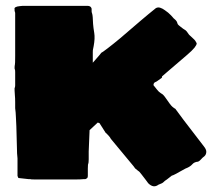

<svg xmlns="http://www.w3.org/2000/svg" viewBox="-20 -610 727 658"><path d="M679 -108Q687 -98 687 -90Q687 -81 681 -75Q673 -69 669 -64Q665 -59 659 -56Q646 -55 639.5 -47.5Q633 -40 622 -35Q618 -34 605 -26.5Q592 -19 580.5 -13Q569 -7 570 -9L552 5Q544 10 540.5 14Q537 18 523 23Q506 36 488 18Q487 16 479.5 6.5Q472 -3 464.5 -13Q457 -23 454 -24L443 -33Q438 -40 438 -40L360 -134Q357 -140 353 -144Q350 -148 347 -150.5Q344 -153 342 -155L321 -188Q315 -190 315 -190L287 -164L284 -91V-64Q284 -54 283.5 -54Q283 -54 283 -51Q282 -48 281.5 -45.5Q281 -43 281 -32V-8Q281 1 276 2Q273 5 265 4Q255 5 242 5Q229 5 206 5H98Q85 5 84 4H79L43 0L40 -7V-67Q39 -74 38.5 -84.5Q38 -95 38 -104L36 -178Q35 -193 34.5 -209Q34 -225 32 -239V-260Q32 -274 31 -283.5Q30 -293 30 -300V-308Q32 -311 32 -317.5Q32 -324 32 -346V-363Q32 -370 31 -372Q30 -373 30 -377Q30 -385 31 -388Q32 -390 32 -419Q32 -448 32 -497V-566Q30 -572 30 -573V-578Q27 -587 48 -589Q53 -590 58 -590Q63 -590 67 -590H279Q290 -590 293 -583Q294 -582 294 -578V-571Q294 -568 296 -562.5Q298 -557 299 -528Q300 -515 303 -497Q306 -479 301 -452L299 -442Q298 -439 298 -431Q298 -423 298 -395Q303 -401 312.5 -411.5Q322 -422 327 -429Q330 -430 349 -444.5Q368 -459 392 -479Q435 -516 462 -539Q489 -562 514 -582Q521 -586 529 -583.5Q537 -581 545 -575Q557 -567 566 -557.5Q575 -548 578.5 -543.5Q582 -539 576 -547L575 -548Q585 -539 586.5 -534.5Q588 -530 589 -527.5Q590 -525 598 -519Q609 -510 614 -507.5Q619 -505 628 -491Q636 -483 643 -477Q650 -471 654 -462V-461Q654 -456 646.5 -446.5Q639 -437 619 -420L535 -348Q535 -347 535.5 -346.5Q536 -346 534 -343L520 -333Q518 -331 512 -328.5Q506 -326 506 -318Q512 -311 518 -303Q524 -295 532 -290Q539 -287 546.5 -276Q554 -265 562.5 -253.5Q571 -242 581 -237Q591 -223 609.5 -198.5Q628 -174 647.5 -149Q667 -124 679 -108ZM329 -431Q334 -436 327 -429Q326 -428 329 -431Z"/></svg>

Font: Sigmar
Style: Regular
Weight: 400
Designer: Vernon Adams
Foundry: Vernon Adams
Version: Version 1.000; ttfautohint (v1.8.4.7-5d5b);gftools[0.9.24]